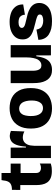

<svg xmlns="http://www.w3.org/2000/svg" viewBox="888 -1576 702 2518"><g transform="rotate(-90 1239.0 -317.0)"><path d="M254 12Q197 12 160 -5Q124 -21 104 -51Q86 -77 78 -116Q71 -150 71 -187V-402H7L8 -512H28Q80 -516 103 -542Q127 -569 131 -622L136 -648H229V-528H352V-398H229V-199Q229 -161 248 -146Q268 -131 294 -131Q313 -131 326 -135Q344 -140 353 -146V-2Q321 7 298 10Q282 12 254 12Z M425 0V-273V-528H562L563 -328H575Q581 -408 599 -454Q617 -500 647 -520Q678 -540 717 -540Q726 -540 748 -536Q763 -533 781 -525L774 -348Q751 -360 734 -364Q711 -369 696 -369Q663 -369 638 -352Q614 -335 600 -302Q588 -272 586 -219V0Z M1077 14Q999 14 939 -16Q879 -46 845 -109Q812 -170 812 -264Q812 -358 847 -420Q882 -483 941 -512Q1001 -542 1079 -542Q1157 -542 1217 -512Q1277 -482 1310 -420Q1343 -358 1343 -264Q1343 -168 1308 -106Q1273 -43 1213 -15Q1152 14 1077 14ZM1081 -104Q1103 -104 1123 -114Q1140 -122 1153 -142Q1166 -162 1173 -188Q1180 -215 1180 -255Q1180 -294 1172 -326Q1164 -358 1151 -377Q1138 -396 1117 -407Q1098 -417 1074 -417Q1051 -417 1033 -408Q1015 -399 1002 -380Q989 -362 983 -332Q976 -299 976 -266Q976 -222 983 -194Q991 -163 1004 -144Q1017 -124 1037 -114Q1056 -104 1081 -104Z M1583 14Q1547 14 1523 6Q1496 -3 1474 -22Q1453 -40 1438 -70Q1422 -102 1415 -140Q1408 -178 1408 -234V-528H1570V-255Q1570 -229 1571 -214Q1572 -196 1579 -172Q1585 -152 1600 -138Q1614 -125 1641 -125Q1665 -125 1684 -137Q1704 -150 1717 -172Q1729 -193 1737 -232Q1745 -270 1745 -315V-528H1906V-230V0H1772L1771 -192H1760Q1751 -122 1729 -74Q1708 -29 1672 -8Q1634 14 1583 14Z M2221 14Q2166 14 2123 4Q2081 -6 2046 -28Q2013 -49 1995 -84Q1976 -120 1976 -165L2110 -190Q2115 -162 2128 -142Q2141 -122 2167 -112Q2194 -101 2228 -101Q2261 -101 2285 -112Q2308 -123 2308 -147Q2308 -161 2298 -170Q2288 -178 2265 -186Q2236 -196 2203 -203Q2168 -211 2117 -226Q2074 -239 2045 -256Q2015 -274 1998 -302Q1981 -330 1981 -372Q1981 -426 2009 -463Q2038 -501 2090 -522Q2140 -542 2212 -542Q2273 -542 2326 -524Q2376 -507 2409 -466Q2441 -426 2440 -364L2305 -341Q2305 -366 2293 -386Q2280 -408 2259 -416Q2237 -425 2206 -425Q2171 -425 2151 -413Q2132 -401 2132 -381Q2132 -366 2144 -356Q2156 -345 2181 -338Q2215 -328 2245 -322Q2283 -314 2319 -304Q2351 -295 2388 -274Q2419 -256 2439 -226Q2459 -195 2459 -152Q2459 -103 2431 -64Q2403 -25 2351 -6Q2297 14 2221 14Z"/></g></svg>

Font: Bricolage Grotesque 36pt ExtraBold
Style: Regular
Weight: 800
Designer: Mathieu Triay
Foundry: Atelier Triay
Version: Version 1.000;gftools[0.9.30]